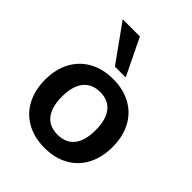

<svg xmlns="http://www.w3.org/2000/svg" viewBox="-215 -877 1004 1004"><g transform="rotate(45 287.5 -374.5)"><path d="M38 -247Q38 -324 69 -381.5Q100 -439 156.5 -470Q213 -501 288 -501Q363 -501 419.5 -470Q476 -439 506.5 -381.5Q537 -324 537 -247Q537 -170 506.5 -112Q476 -54 419.5 -23Q363 8 288 8Q213 8 156.5 -23Q100 -54 69 -112Q38 -170 38 -247ZM412 -247Q412 -324 380 -364.5Q348 -405 288 -405Q228 -405 195.5 -364.5Q163 -324 163 -247Q163 -169 195 -129Q227 -89 287 -89Q348 -89 380 -129Q412 -169 412 -247ZM248 -553 102 -757H229L328 -553Z"/></g></svg>

Font: wassup Sans
Style: Bold
Weight: 700
Version: Version 2.001